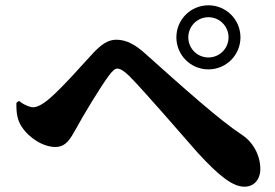

<svg xmlns="http://www.w3.org/2000/svg" viewBox="-20 -741 1040 725"><path d="M646 -600C646 -533 700 -479 767 -479C834 -479 888 -533 888 -600C888 -667 834 -721 767 -721C700 -721 646 -667 646 -600ZM691 -600C691 -642 725 -676 767 -676C809 -676 843 -642 843 -600C843 -558 809 -524 767 -524C725 -524 691 -558 691 -600ZM42 -353C41 -314 46 -287 61 -264C89 -220 143 -186 189 -186C230 -186 246 -218 266 -253C293 -303 358 -411 390 -454C405 -474 414 -482 423 -482C433 -482 448 -474 468 -454C515 -408 667 -232 725 -166C809 -74 860 -36 903 -36C939 -36 963 -63 963 -103C963 -153 937 -204 892 -233C807 -289 671 -411 528 -539C490 -573 457 -591 419 -591C388 -591 363 -573 335 -544C307 -515 219 -413 166 -368C139 -345 119 -336 105 -336C94 -336 71 -344 52 -360Z"/></svg>

Font: Noto Serif CJK HK Black
Style: Regular
Weight: 900
Designer: Ryoko NISHIZUKA 西塚涼子 (kana & ideographs); Frank Grießhammer (Latin, Greek & Cyrillic); Wenlong ZHANG 张文龙 (bopomofo); San
Foundry: Adobe
Version: Version 2.001;hotconv 1.1.0;makeotfexe 2.6.0